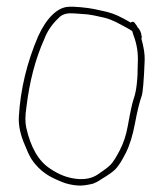

<svg xmlns="http://www.w3.org/2000/svg" viewBox="-20 -622 511 587"><path d="M384.2 -527C385.5 -523 386.9 -518.7 388.2 -514C398.7 -486.9 403 -458.2 401.2 -428C401.2 -379.2 397.1 -343.2 388.7 -319.8C384.4 -307.7 378.4 -280.1 370.7 -237C365.7 -209 357.5 -184.2 346.2 -162.5C334.9 -140.8 325.5 -126.2 318.2 -118.5C310.9 -110.8 297.3 -101.1 279.8 -89.2C262.4 -77.3 241.1 -72.6 216 -75C185.6 -77.9 159.9 -88.4 133.1 -106.5C98 -129.3 73.7 -171.2 60.2 -232C56.7 -248.1 56.8 -268.4 60.6 -293C69.9 -372.2 88.2 -442.2 115.6 -503C124.6 -526.9 139 -547.8 158.2 -565.9C165.2 -574.5 175.4 -579.6 188.9 -581.1C195.4 -581.9 215.1 -580.8 248 -578C255.8 -577.3 272.2 -574.1 297.2 -568.3C309.7 -565.8 326.9 -559.1 347.2 -548C354.5 -544 361 -540.5 366.7 -537.5C372.4 -534.5 378.2 -531 384.2 -527ZM412.2 -504C413.5 -506 413.9 -508 413.2 -510C411.8 -522.8 407.5 -532.5 400.2 -539C399.2 -541.9 396.9 -545.6 393.2 -550C389.9 -556 385.2 -557 379.2 -553C378.5 -553.7 376.4 -555 372.7 -557L356.2 -566C335.4 -577.4 314.1 -584.9 294.7 -588.5C287.2 -590.2 278.3 -592.1 267.9 -594.3C257.5 -596.4 243.7 -598.4 226.5 -600C209.4 -601.6 196.1 -602 186.8 -601C155.9 -598.3 122.6 -568.3 96.6 -511C62.1 -430.7 42.5 -348.7 37.6 -265C36.1 -238.5 42.4 -209.1 56.6 -177C63.2 -160.3 69.2 -147.3 74.6 -138C92.8 -109.7 117.3 -88.7 148.1 -75C157.1 -71 164 -67.7 171 -65C178 -62.3 185.2 -60.2 192.8 -58.5C200.2 -56.8 207.9 -55.7 215.6 -55C223.4 -54.3 230.9 -54.5 238.1 -55.5C245.4 -56.5 252.9 -57.8 260.6 -59.5C268.4 -61.2 279.4 -66.8 293.6 -76.5C309.7 -86.2 323.7 -95.5 332.7 -104.5C341.7 -113.5 352.2 -129.8 364.2 -153.5C376.2 -177.2 385.7 -207.5 392.6 -244.5C399.5 -281.5 406.3 -309.4 413 -328.2C416.8 -339 419.9 -375.5 422.3 -437.5C423 -455.9 419.6 -478.1 412.2 -504Z"/></svg>

Font: Proton
Style: RgCnd
Weight: 500
Version: Version 1.017